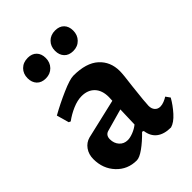

<svg xmlns="http://www.w3.org/2000/svg" viewBox="-203 -774 881 881"><g transform="rotate(-45 237.5 -333.5)"><path d="M279 -65 271 -68Q239 -35 209 -13.5Q179 8 161 8Q102 8 63 -33.5Q24 -75 24 -137Q24 -168 40 -190.5Q56 -213 82 -220L275 -265L276 -289Q276 -332 253 -356Q230 -380 190 -380Q163 -380 131.5 -366.5Q100 -353 73 -333L64 -337L47 -397Q97 -425 152 -449Q207 -473 230 -473Q313 -473 354.5 -435.5Q396 -398 396 -337Q396 -315 387 -247Q376 -150 376 -131Q376 -112 386 -101Q396 -90 412 -90Q424 -90 437.5 -95.5Q451 -101 460 -107L475 -86Q457 -54 430.5 -24.5Q404 5 379 12Q335 12 309.5 -7.5Q284 -27 279 -65ZM270 -116 273 -211 166 -181Q142 -175 142 -148Q142 -122 157.5 -104.5Q173 -87 198 -87Q213 -87 233.5 -95Q254 -103 270 -116ZM73 -613Q73 -642 91.5 -660.5Q110 -679 140 -679Q167 -679 182.5 -663Q198 -647 198 -620Q198 -591 179.5 -572Q161 -553 132 -553Q104 -553 88.5 -569.5Q73 -586 73 -613ZM251 -613Q251 -642 269.5 -660.5Q288 -679 317 -679Q345 -679 360.5 -663Q376 -647 376 -620Q376 -591 357.5 -572Q339 -553 310 -553Q282 -553 266.5 -569.5Q251 -586 251 -613Z"/></g></svg>

Font: Alegreya
Style: Bold
Weight: 700
Designer: Juan Pablo del Peral
Foundry: Huerta Tipografica
Version: Version 2.008; ttfautohint (v1.8)